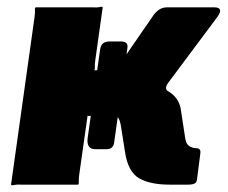

<svg xmlns="http://www.w3.org/2000/svg" viewBox="-20 -552 681 574"><path d="M265 -106Q238 -106 242 -139L279 -402Q281 -417 288 -422.5Q295 -428 308 -428H341Q364 -428 361 -409L321 -124Q318 -106 298 -106ZM13 0 83 -499Q85 -513 84.5 -521.5Q84 -530 87 -530H256Q270 -529 278 -531Q286 -533 287 -530L265 -373Q263 -360 263.5 -351Q264 -342 261 -342H336L417 -297Q466 -293 491.5 -273.5Q517 -254 521 -222L534 -137Q537 -120 547 -114.5Q557 -109 566 -109Q581 -109 579 -94L569 -16Q568 -7 562 -3.5Q556 0 541 0H487Q429 0 396 -19Q363 -38 354 -96L343 -166Q339 -197 331 -202Q323 -207 307 -207H273Q260 -208 251.5 -206Q243 -204 242 -207L217 -31Q215 -18 215.5 -9Q216 0 213 0H44Q31 -1 22.5 1Q14 3 13 0ZM295 -262 294 -342Q319 -342 326.5 -348.5Q334 -355 344 -369L435 -501Q443 -514 454 -522Q465 -530 479 -530H621Q635 -530 637.5 -523Q640 -516 631 -503L484 -306Q477 -297 476.5 -290Q476 -283 482 -279Z"/></svg>

Font: Libre Franklin Black
Style: Italic
Weight: 900
Italic angle: -8°
Designer: Pablo Impallari, Rodrigo Fuenzalida, Nhung Nguyen
Foundry: Impallari Type
Version: Version 3.000